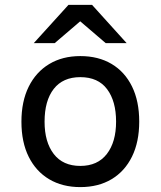

<svg xmlns="http://www.w3.org/2000/svg" viewBox="-20 -752 656 784"><path d="M308 12Q235 12 181 -20Q127 -52 97.2 -111.8Q67.5 -171.5 67.5 -255Q67.5 -338 97.2 -398Q127 -458 181 -490.5Q235 -523 308 -523Q381.5 -523 435.5 -491Q489.5 -459 519 -399Q548.5 -339 548.5 -255.5Q548.5 -172.5 519 -112.5Q489.5 -52.5 435.5 -20.2Q381.5 12 308 12ZM308 -74.5Q378.5 -74.5 416.2 -123.2Q454 -172 454 -255.5Q454 -339 417.2 -388Q380.5 -437 308 -437Q237 -437 199.5 -389Q162 -341 162 -255Q162 -172 199.5 -123.2Q237 -74.5 308 -74.5ZM118 -576 259.5 -732H356L497 -576H411.5L307.5 -665L203.5 -576Z"/></svg>

Font: Overpass Mono Light Medium
Style: Regular
Weight: 500
Monospace: yes
Version: Version 4.000